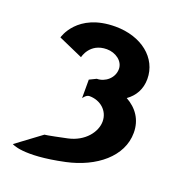

<svg xmlns="http://www.w3.org/2000/svg" viewBox="-141 -885 940 1018"><g transform="rotate(20 329.5 -375.5)"><path d="M220.4 -555.3C220.4 -555.3 238.2 -642 335.4 -642C385 -642 430.8 -609.7 430.8 -564.7C430.8 -513.7 385 -476.3 338.2 -476.3L299.9 -457.6V-353C299.9 -353 314.8 -376.8 333.5 -376.8C395.3 -376.8 444.8 -334.3 444.8 -274C444.8 -214.5 393.1 -146.3 302.1 -126.8C189.2 -102.7 178.6 -103 178.6 -103L38.4 1.2C38.4 1.2 103.3 44.1 334.5 -5.4C495.6 -39.9 620.6 -139.7 620.6 -274C620.6 -347.9 582.3 -401.5 522.4 -434.6C564.5 -464.4 590.7 -508.6 590.7 -566.4C590.7 -685.4 484.1 -770.4 337.3 -770.4C121.3 -770.4 82 -616.5 82 -616.5Z"/></g></svg>

Font: Hussar
Style: BdWide
Weight: 700
Foundry: Cannot Into Space Fonts
Version: Version 2.00